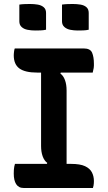

<svg xmlns="http://www.w3.org/2000/svg" viewBox="-20 -943 540 963"><path d="M314 -94H206L217 -126Q202 -137 194 -159Q186 -181 186 -211Q186 -259 186 -308.5Q186 -358 186 -407.5Q186 -457 186 -506.5Q186 -556 186 -606H294L283 -574Q298 -563 306 -541Q314 -519 314 -489Q314 -440 314 -391.5Q314 -343 314 -293Q314 -243 314 -193.5Q314 -144 314 -94ZM446 0H100Q86 0 76.5 -5Q67 -10 61 -19.5Q55 -29 52 -42Q49 -55 49 -72Q49 -82 49.5 -90.5Q50 -99 51.5 -107Q53 -115 55 -121H336Q382 -121 406.5 -109.5Q431 -98 441 -78.5Q451 -59 451 -35Q451 -29 450.5 -23Q450 -17 449 -11.5Q448 -6 446 0ZM54 -700H400Q433 -700 442 -678.5Q451 -657 451 -624Q451 -619 451 -613.5Q451 -608 450 -602Q449 -596 447.5 -590.5Q446 -585 445 -579H166Q106 -579 77.5 -599.5Q49 -620 49 -666Q49 -670 49.5 -675Q50 -680 50.5 -684.5Q51 -689 52 -693.5Q53 -698 54 -700ZM77 -920Q90 -922 104.5 -922.5Q119 -923 131 -923Q151 -923 169 -920Q187 -917 199 -907Q211 -897 211 -878V-794Q198 -791 183 -790.5Q168 -790 156 -790Q137 -790 118.5 -793.5Q100 -797 88.5 -807.5Q77 -818 77 -836ZM291 -920Q304 -922 319 -922.5Q334 -923 345 -923Q365 -923 383.5 -920Q402 -917 413.5 -907Q425 -897 425 -878V-794Q412 -791 397.5 -790.5Q383 -790 370 -790Q351 -790 333 -793.5Q315 -797 303 -807.5Q291 -818 291 -836Z"/></svg>

Font: Recursive Casual SemiBold
Style: Regular
Weight: 600
Version: Version 1.047